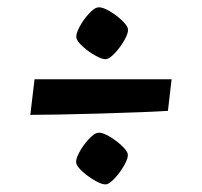

<svg xmlns="http://www.w3.org/2000/svg" viewBox="-20 -534 540 513"><path d="M184.1 -433.1Q182.1 -442.4 192.1 -461.4Q202.1 -480.5 216.8 -496.6Q231.4 -512.7 241.2 -514.2Q252 -516.1 270.5 -505.6Q289.1 -495.1 304.7 -480.5Q320.3 -465.8 321.8 -457Q323.7 -447.3 313.2 -428.2Q302.7 -409.2 288.1 -393.3Q273.4 -377.4 264.2 -376Q254.9 -374.5 236.1 -384.8Q217.3 -395 201.4 -409.4Q185.5 -423.8 184.1 -433.1ZM72.3 -322.3H438.5L428.7 -237.8Q377 -234.4 250.2 -230.7Q123.5 -227.1 61 -227.1ZM183.6 -98.1Q181.6 -107.9 191.9 -127Q202.1 -146 216.8 -161.9Q231.4 -177.7 241.2 -179.2Q251.5 -181.2 270 -170.7Q288.6 -160.2 304.2 -145.8Q319.8 -131.3 321.3 -122.6Q323.2 -112.8 312.7 -93.8Q302.2 -74.7 287.6 -58.8Q272.9 -43 264.2 -41.5Q254.4 -40 235.8 -50.3Q217.3 -60.5 201.4 -74.7Q185.5 -88.9 183.6 -98.1Z"/></svg>

Font: Vesper Libre
Style: Bold
Weight: 700
Designer: Robert Keller & Kimya Gandhi
Foundry: Mota Italic
Version: Version 1.058